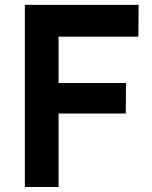

<svg xmlns="http://www.w3.org/2000/svg" viewBox="-20 -753 611 773"><path d="M537.1 -605.5Q537.1 -636.7 538.1 -733.4Q457 -733.4 215.8 -733.4Q181.6 -733.4 80.1 -733.4Q80.1 -710 80.1 -640.6Q80.1 -480.5 80.1 0Q114.3 0 215.8 0Q215.8 -74.2 215.8 -295.9Q283.2 -295.9 486.3 -295.9Q486.3 -327.1 487.3 -418.9Q418.9 -418.9 215.8 -418.9Q215.8 -465.8 215.8 -605.5Q295.9 -605.5 537.1 -605.5Z"/></svg>

Font: BM-Biotif
Style: Bold
Weight: 400
Designer: Deni Anggara
Version: Version 1.000;PS 001.000;hotconv 1.0.88;makeotf.lib2.5.64776